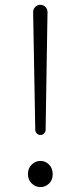

<svg xmlns="http://www.w3.org/2000/svg" viewBox="-20 -762 335 795"><path d="M126 -224.6 118.2 -658.2 117.2 -711.9Q117.2 -724.6 126 -733.4Q134.8 -742.2 147 -742.2Q159.2 -742.2 168 -733.4Q176.8 -724.6 176.8 -711.9L175.8 -658.2L168.9 -224.6Q168.9 -215.8 162.6 -209.5Q156.2 -203.1 147.5 -203.1Q138.7 -203.1 132.3 -209.5Q126 -215.8 126 -224.6ZM147.5 12.7Q127 12.7 111.3 -2.4Q95.7 -17.6 95.7 -41Q95.7 -65.4 111.3 -80.6Q127 -95.7 147.5 -95.7Q168 -95.7 183.1 -80.6Q198.2 -65.4 198.2 -41Q198.2 -16.6 183.1 -2Q168 12.7 147.5 12.7Z"/></svg>

Font: Gen Jyuu Gothic Light
Style: Regular
Weight: 200
Designer: [Source Han Sans]
Ryoko NISHIZUKA  (kana & ideographs); Paul D. Hunt (Latin, Greek & Cyrillic); Wenlong ZHANG  (bopomofo
Version: Version 1.002.20150607